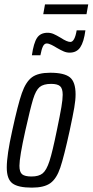

<svg xmlns="http://www.w3.org/2000/svg" viewBox="-20 -851 424 879"><path d="M11 -84Q11 -141 36 -253Q62 -373 80 -424.5Q98 -476 126 -497Q154 -518 210 -518Q274 -518 300 -497Q326 -476 326 -419Q326 -393 320 -358Q314 -323 299 -253Q273 -134 256 -83.5Q239 -33 210.5 -12.5Q182 8 126 8Q63 8 37 -11.5Q11 -31 11 -84ZM240 -253Q255 -325 261 -360.5Q267 -396 267 -417Q267 -446 255 -456.5Q243 -467 214 -467Q179 -467 161.5 -452.5Q144 -438 131.5 -397Q119 -356 96 -253Q69 -132 69 -92Q69 -63 81.5 -53Q94 -43 124 -43Q158 -43 175.5 -57.5Q193 -72 206.5 -113.5Q220 -155 240 -253ZM198 -701Q212 -701 225 -695.5Q238 -690 258 -678Q287 -659 302 -659Q322 -659 331 -712H371Q364 -659 347.5 -634.5Q331 -610 299 -610Q285 -610 272 -615.5Q259 -621 240 -632Q229 -639 216 -645.5Q203 -652 194 -652Q183 -652 176.5 -638.5Q170 -625 165 -598H126Q134 -654 149.5 -677.5Q165 -701 198 -701ZM178 -786 186 -831H384L376 -786Z"/></svg>

Font: Saira Ultra Condensed
Style: Italic
Weight: 400
Width: 1
Italic angle: -12°
Designer: Hector Gatti with collaboration of the Omnibus-Type team
Foundry: Omnibus-Type
Version: Version 1.001; ttfautohint (v1.8)